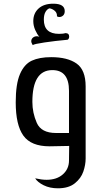

<svg xmlns="http://www.w3.org/2000/svg" viewBox="-20 -789 548 1038"><path d="M443 -322V68Q443 102 430.5 138.5Q418 175 384.5 202Q351 229 293 229Q249 229 216 212.5Q183 196 170 175Q205 183 232 183Q287 183 320 153.5Q353 124 353 79L354 0L248 2Q148 2 106.5 -55.5Q65 -113 65 -236Q65 -335 88 -388.5Q111 -442 152 -461Q193 -480 257 -480Q345 -480 394 -445.5Q443 -411 443 -322ZM283 -70H353V-298Q353 -410 263 -410Q155 -410 155 -238Q155 -179 179 -124.5Q203 -70 283 -70ZM149 -566Q149 -578 158 -585.5Q167 -593 179 -593Q187 -593 193 -590Q181 -603 170.5 -626.5Q160 -650 160 -675Q160 -717 188.5 -743Q217 -769 268 -769Q330 -769 330 -729Q330 -713 321 -705Q312 -697 301 -697Q292 -697 288 -701Q289 -719 276.5 -730Q264 -741 248 -744Q236 -741 226.5 -725.5Q217 -710 217 -683Q217 -606 299 -606Q323 -606 333 -610Q354 -610 354 -591Q354 -585 351 -579.5Q348 -574 344 -574Q278 -568 220.5 -559.5Q163 -551 157 -545Q149 -558 149 -566Z"/></svg>

Font: El Messiri
Style: Regular
Weight: 400
Designer: Mohamed Gaber
Foundry: Kief Type Foundry
Version: Version 2.006